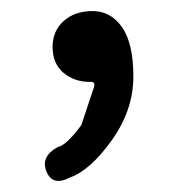

<svg xmlns="http://www.w3.org/2000/svg" viewBox="-20 -147 318 347"><path d="M106 174Q75 190 64 163Q53 136 84 119Q101 115 127 79L150 10Q153 0 142 1Q114 1 94 -16Q75 -33 75 -62Q75 -91 95 -109Q115 -127 147.5 -127Q180 -127 200.5 -98Q221 -69 221 -8.5Q221 52 182 106.5Q143 161 106 174Z"/></svg>

Font: Raw Maruko Gothic CJK TC
Style: Regular
Weight: 400
Version: Version 1.001